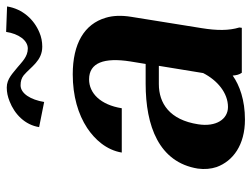

<svg xmlns="http://www.w3.org/2000/svg" viewBox="-114 -676 800 611"><g transform="rotate(-90 285.5 -370.0)"><path d="M55 -140C52 -118 54 -98 60 -80C79 -28 130 10 211 10C273 10 320 -7 351 -29C352 -17 354 -8 360 0H503L504 -8C494 -41 494 -79 502 -128L538 -352C543 -383 542 -410 535 -433C515 -501 453 -538 355 -538C286 -538 228 -521 184 -492C148 -468 114 -431 106 -382H247C258 -450 295 -486 339 -486C392 -486 409 -438 396 -355L388 -306H325C191 -306 75 -264 55 -140ZM187 -645 267 -629C274 -672 294 -704 320 -704C333 -704 343 -701 352 -694C379 -671 398 -635 443 -635C459 -635 474 -638 488 -644C529 -661 563 -697 571 -747L490 -750C484 -710 463 -681 437 -681C411 -681 394 -700 377 -714C359 -728 341 -748 313 -748C298 -748 284 -745 269 -739C228 -723 194 -690 187 -645ZM196 -139C210 -230 263 -264 324 -264H382L359 -123C336 -78 296 -44 251 -44C212 -44 187 -82 196 -139Z"/></g></svg>

Font: Aerodynamic
Style: Obl
Weight: 500
Designer: Google
Version: Version 2.000980; 2014